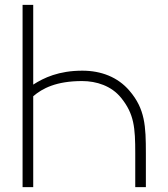

<svg xmlns="http://www.w3.org/2000/svg" viewBox="-20 -770 693 790"><path d="M116.7 0V-374C154.2 -406.3 211.5 -436.5 317.7 -436.5C377.1 -436.5 438.5 -416.7 478.1 -367.7C532.3 -301 536.5 -243.8 536.5 -139.6V0H580.2V-139.6C580.2 -251 577.1 -321.9 512.5 -396.9C464.6 -453.1 395.8 -479.2 318.8 -479.2C221.9 -479.2 160.4 -450 116.7 -421.9V-750H72.9V0Z"/></svg>

Font: Manrope3 Thin
Style: Regular
Weight: 100
Width: 4
Designer: Mikhail Sharanda
Foundry: Mikhail Sharanda
Version: Version 3.000;PS 003.000;hotconv 1.0.88;makeotf.lib2.5.64775